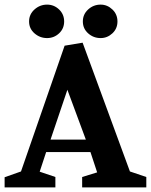

<svg xmlns="http://www.w3.org/2000/svg" viewBox="-30 -812 654 832"><path d="M-10 0V-44L61 -69L250 -614L328 -627L533 -69L604 -45V0H326V-45L391 -65L362 -153H170L142 -68L210 -45V0ZM189 -207H342L262 -423ZM406 -647Q375 -647 352 -667.5Q329 -688 329 -719Q329 -750 352 -771Q375 -792 406 -792Q435 -792 457 -771Q479 -750 479 -719Q479 -688 457 -667.5Q435 -647 406 -647ZM174 -647Q143 -647 119.5 -667.5Q96 -688 96 -719Q96 -750 119.5 -771Q143 -792 174 -792Q204 -792 226 -771Q248 -750 248 -719Q248 -688 226 -667.5Q204 -647 174 -647Z"/></svg>

Font: Manuale
Style: Bold
Weight: 700
Version: Version 1.002